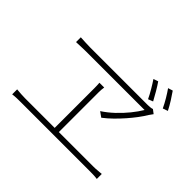

<svg xmlns="http://www.w3.org/2000/svg" viewBox="-168 -1103 1335 1335"><g transform="rotate(45 500.0 -435.0)"><path d="M733 -813Q750 -789 771 -753Q792 -717 807 -689L771 -675Q757 -705 736 -740.5Q715 -776 698 -801ZM850 -839Q867 -815 888.5 -781Q910 -747 926 -715L889 -702Q874 -734 853.5 -768.5Q833 -803 815 -828ZM872 -629Q867 -621 862 -615Q857 -609 852 -601Q834 -571 810 -539Q786 -507 757.5 -474.5Q729 -442 697.5 -411Q666 -380 632 -354L594 -381Q637 -409 677.5 -447Q718 -485 751.5 -526.5Q785 -568 807 -605Q785 -605 739.5 -605Q694 -605 634.5 -605Q575 -605 512 -605Q449 -605 391 -605Q333 -605 291 -605Q249 -605 233 -605Q216 -605 193 -604Q170 -603 153 -602.5Q136 -602 136 -602V-649Q158 -648 182.5 -646.5Q207 -645 232 -645Q249 -645 291 -645Q333 -645 389.5 -645Q446 -645 507.5 -645Q569 -645 627.5 -645Q686 -645 731 -645Q776 -645 798 -645Q810 -645 823 -646.5Q836 -648 843 -651ZM494 -466Q494 -456 494 -425.5Q494 -395 494 -353Q494 -311 494 -265Q494 -219 494 -176.5Q494 -134 494 -101.5Q494 -69 494 -55H453Q453 -69 453 -101.5Q453 -134 453 -176.5Q453 -219 453 -265Q453 -311 453 -353Q453 -395 453 -425.5Q453 -456 453 -466Q453 -479 452.5 -491.5Q452 -504 451 -517H498Q496 -504 495 -492.5Q494 -481 494 -466ZM79 -80Q100 -78 121 -76.5Q142 -75 161 -75H834Q855 -75 873.5 -77Q892 -79 911 -80V-31Q892 -34 870 -34.5Q848 -35 834 -35H161Q142 -35 121.5 -34.5Q101 -34 79 -31Z"/></g></svg>

Font: Noto Sans JP Thin ExtraLight
Style: Regular
Weight: 250
Version: Version 2.004-H2;hotconv 1.0.118;makeotfexe 2.5.65603